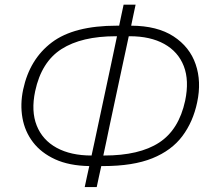

<svg xmlns="http://www.w3.org/2000/svg" viewBox="-20 -756 872 800"><path d="M333 23.5Q338 0.5 342.5 -21Q347 -42.5 352 -64Q268 -65.5 209.8 -92.2Q151.5 -119 117.5 -163.5Q83.5 -208 73.5 -264.8Q63.5 -321.5 76.5 -383Q103.5 -509.5 195.8 -579.2Q288 -649 466.5 -649H476.5Q481 -670.5 485.5 -692Q490 -713.5 495 -736.5H545Q540 -713.5 535.5 -692Q531 -670.5 526.5 -649Q635.5 -648.5 703 -604.5Q770.5 -560.5 795.2 -488.2Q820 -416 801.5 -329.5Q784.5 -248.5 739.8 -188.8Q695 -129 614.8 -96.5Q534.5 -64 409.5 -64H402Q397 -42.5 392.5 -21Q388 0.5 383 23.5ZM436 -229Q429.5 -196.5 423 -166.5Q416.5 -136.5 410.5 -108H414Q560.5 -108 643 -161.8Q725.5 -215.5 751.5 -336.5Q769 -420.5 745.8 -480.5Q722.5 -540.5 664.5 -572.8Q606.5 -605 521 -605H516.5Q510.5 -576.5 504 -546.5Q497.5 -516.5 490.5 -484ZM126.5 -376Q109 -293 133 -232.8Q157 -172.5 216 -140.2Q275 -108 361.5 -108Q368 -136.5 374.2 -166.5Q380.5 -196.5 387.5 -229L442 -484Q449 -516.5 455.2 -546.5Q461.5 -576.5 467.5 -605H462.5Q320 -605 236.2 -551.5Q152.5 -498 126.5 -376Z"/></svg>

Font: Commissioner ExtraLight
Style: Italic
Weight: 200
Italic angle: -12°
Designer: Kostas Bartsokas
Foundry: Kostas Bartsokas
Version: Version 1.000; ttfautohint (v1.8.3)